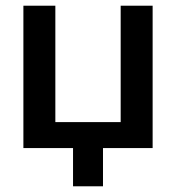

<svg xmlns="http://www.w3.org/2000/svg" viewBox="-20 -519 628 673"><path d="M62 0V-499H174V-91H403V-499H515V0ZM236 134V-71H341V134Z"/></svg>

Font: Wix Madefor Display SemiBold
Style: Regular
Weight: 600
Designer: Dalton Maag Ltd
Foundry: Dalton Maag Ltd
Version: Version 3.100